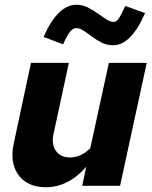

<svg xmlns="http://www.w3.org/2000/svg" viewBox="-20 -780 640 806"><path d="M173 6Q121 6 86.5 -17.5Q52 -41 39 -82.5Q26 -124 38 -179L110 -516H269L205 -219Q195 -175 214.5 -147Q234 -119 274 -119Q320 -119 359 -158L437 -516H596L484 0H325L342 -80Q306 -38 263 -16Q220 6 173 6ZM245 -594 163 -625Q222 -760 301 -760Q326 -760 348 -749Q370 -738 389.5 -724Q409 -710 426 -699Q443 -688 457 -688Q468 -688 477.5 -701Q487 -714 506 -755L589 -725Q530 -590 455 -590Q429 -590 407 -601Q385 -612 366.5 -626Q348 -640 331.5 -651Q315 -662 300 -662Q286 -662 274 -647Q262 -632 245 -594Z"/></svg>

Font: Red Hat Mono
Style: Italic
Weight: 400
Italic angle: -12°
Monospace: yes
Designer: Pentagram, MCKL
Foundry: MCKL
Version: Version 1.030